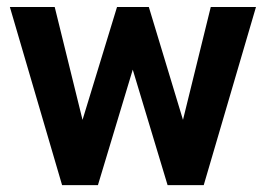

<svg xmlns="http://www.w3.org/2000/svg" viewBox="-20 -540 775 560"><path d="M8.8 -519.5H139.6L220.7 -190.4L321.3 -519.5H414.1L513.7 -190.4L594.7 -519.5H726.6L574.2 0H468.8L367.2 -336.9L265.6 0H161.1Z"/></svg>

Font: Dinish
Style: Bold
Weight: 700
Designer: Bert Driehuis
Foundry: Playbeing
Version: Version 3.006; git-39231f3c-release